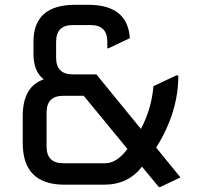

<svg xmlns="http://www.w3.org/2000/svg" viewBox="-20 -757 833 787"><path d="M502.4 -146.5Q502.4 -146.5 323.2 -364.3H239.3Q170.9 -364.3 170.9 -295.9V-156.2Q170.9 -87.9 239.3 -87.9H411.6Q458.5 -87.9 502.4 -146.5ZM406.7 0H244.1Q73.2 0 73.2 -170.9V-281.2Q73.2 -402.3 159.2 -431.6Q117.2 -464.8 117.2 -535.2V-585.9Q117.2 -737.3 288.1 -737.3H341.8Q503.4 -737.3 512.2 -600.6L424.8 -559.1H419.9V-585.9Q419.9 -654.3 351.6 -654.3H278.3Q210 -654.3 210 -585.9V-520.5Q210 -452.1 278.3 -452.1H375L557.6 -228.5Q601.6 -312 608.9 -403.8L704.1 -448.7L710.9 -446.3Q710.9 -296.4 620.1 -151.9L719.7 -29.8L636.2 9.8H631.3L562 -73.7Q504.9 0 406.7 0Z"/></svg>

Font: Nova Square
Style: Book
Weight: 400
Designer: Wojciech Kalinowski "wmk69" (wmk69@o2.pl)
Foundry: Wojciech Kalinowski "wmk69" (wmk69@o2.pl)
Version: Version 3.1.0; 2021-05-23